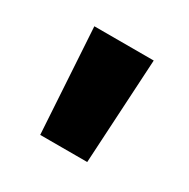

<svg xmlns="http://www.w3.org/2000/svg" viewBox="-67 -860 330 336"><g transform="rotate(30 97.5 -692.0)"><path d="M37 -798H157L145 -586H50Z"/></g></svg>

Font: Poppins SemiBold
Style: Regular
Weight: 600
Designer: Ninad Kale (Devanagari), Jonny Pinhorn (Latin)
Foundry: Indian Type Foundry
Version: Version 3.002 2017